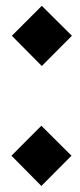

<svg xmlns="http://www.w3.org/2000/svg" viewBox="-20 -526 270 648"><path d="M20 -405.3 121.1 -303.2 222.7 -405.3 121.1 -506.3ZM18.6 -0.5 119.6 101.6 221.2 -0.5 119.6 -101.6Z"/></svg>

Font: SG Kara SemiBold
Style: Regular
Weight: 400
Designer: Damoon Khanjanzadeh
Version: Version 1.000